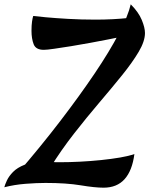

<svg xmlns="http://www.w3.org/2000/svg" viewBox="-70 -858 702 890"><path d="M12 -55Q119 -179 209 -296.5Q299 -414 368.5 -517Q438 -620 481 -702.5Q524 -785 536 -838Q572 -802 587 -766Q602 -730 602 -705Q602 -667 573 -618Q544 -569 496 -509.5Q448 -450 390 -382Q332 -314 273 -238.5Q214 -163 163 -81ZM141 -10Q100 -10 48.5 -6Q-3 -2 -50 10Q-47 -2 -38 -21.5Q-29 -41 -9.5 -61Q10 -81 44.5 -94.5Q79 -108 133 -108Q144 -108 152 -107.5Q160 -107 172 -106.5Q184 -106 205 -106Q250 -106 300 -108.5Q350 -111 398.5 -116Q447 -121 487.5 -128Q528 -135 553 -144Q543 -67 507.5 -27.5Q472 12 410 12Q370 12 304 1Q238 -10 141 -10ZM76 -715Q76 -741 78.5 -758Q81 -775 84 -784Q99 -782 142 -778Q185 -774 245.5 -770.5Q306 -767 373 -767Q413 -767 452.5 -769Q492 -771 528 -775L485 -686Q467 -682 430.5 -675Q394 -668 349 -659.5Q304 -651 260 -644Q216 -637 181.5 -632Q147 -627 133 -627Q96 -627 86 -653Q76 -679 76 -715Z"/></svg>

Font: Merienda
Style: Bold
Weight: 700
Designer: Eduardo Rodriguez Tunni
Foundry: Eduardo Rodriguez Tunni
Version: Version 2.001